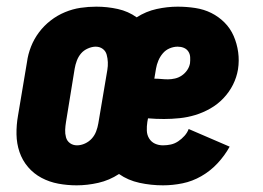

<svg xmlns="http://www.w3.org/2000/svg" viewBox="-20 -548 790 576"><path d="M210 8Q182 8 155 3Q128 -2 104.5 -14.5Q81 -27 64 -47Q47 -67 38.5 -92Q30 -117 29.5 -145Q29 -173 34 -201L61 -362Q64 -385 73 -408Q82 -431 97 -451Q112 -471 132 -486.5Q152 -502 175 -511.5Q198 -521 221.5 -524.5Q245 -528 269 -528Q302 -528 333.5 -521Q365 -514 390 -496Q418 -514 450 -521Q482 -528 513 -528Q540 -528 566 -524Q592 -520 614 -509Q636 -498 653.5 -480.5Q671 -463 681 -440Q691 -417 694.5 -391.5Q698 -366 694 -340Q690 -316 679 -294Q668 -272 650.5 -253.5Q633 -235 611 -222.5Q589 -210 566 -203Q543 -196 519 -193.5Q495 -191 472 -191Q460 -191 448 -191.5Q436 -192 424 -193L422 -182Q420 -169 420.5 -156Q421 -143 427.5 -132.5Q434 -122 445 -117Q456 -112 469 -112Q481 -112 492.5 -114.5Q504 -117 514.5 -124Q525 -131 533.5 -140.5Q542 -150 546 -161L669 -108Q654 -81 632.5 -58Q611 -35 584 -19.5Q557 -4 527.5 2Q498 8 469 8Q433 8 398.5 0.5Q364 -7 337 -26Q308 -7 275 0.5Q242 8 210 8ZM211 -112Q223 -112 235 -117.5Q247 -123 255.5 -132.5Q264 -142 268.5 -154Q273 -166 275 -178L302 -338Q304 -350 303.5 -361.5Q303 -373 300 -384Q297 -395 288 -401.5Q279 -408 267 -408Q256 -408 243.5 -402.5Q231 -397 223 -387.5Q215 -378 210.5 -366Q206 -354 204 -342L178 -182Q176 -170 175.5 -158.5Q175 -147 178 -136Q181 -125 190 -118.5Q199 -112 211 -112ZM484 -310Q494 -310 505 -312.5Q516 -315 525.5 -321.5Q535 -328 541.5 -337.5Q548 -347 550 -358Q551 -367 550.5 -376.5Q550 -386 545 -393.5Q540 -401 531.5 -404.5Q523 -408 513 -408Q501 -408 489 -403Q477 -398 468.5 -388Q460 -378 455 -366Q450 -354 448 -342L443 -312Q454 -312 464 -311Q474 -310 484 -310Z"/></svg>

Font: Iosevka Etoile Heavy
Style: Italic
Weight: 900
Italic angle: -9°
Designer: Belleve Invis
Foundry: Belleve Invis
Version: Version 22.1.2; ttfautohint (v1.8.4)